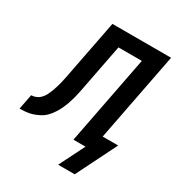

<svg xmlns="http://www.w3.org/2000/svg" viewBox="-241 -790 987 1074"><g transform="rotate(30 252.5 -253.0)"><path d="M406 164H299L381 0H303L414 -573H263L208 -289Q204 -269 200 -248.5Q196 -228 190.5 -207.5Q185 -187 178 -167Q171 -147 162 -127.5Q153 -108 140.5 -89Q128 -70 112.5 -54Q97 -38 77 -27.5Q57 -17 37 -10.5Q17 -4 -4 -2Q-25 0 -45 0L-26 -97Q-11 -97 4.5 -103.5Q20 -110 32 -122.5Q44 -135 51.5 -150Q59 -165 65 -180.5Q71 -196 75.5 -211.5Q80 -227 84 -242.5Q88 -258 91 -273.5Q94 -289 97 -304L168 -670H547L436 -97H536Z"/></g></svg>

Font: Lode Term
Style: Bold Italic
Weight: 700
Italic angle: -11°
Monospace: yes
Designer: Belleve Invis
Foundry: Belleve Invis
Version: Version 29.2.0